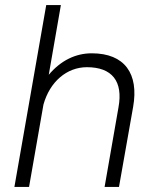

<svg xmlns="http://www.w3.org/2000/svg" viewBox="-20 -740 610 760"><path d="M37 0H95L152 -326C177 -416 244 -474 324 -474C423 -474 468 -419 449 -315L394 0H451L507 -317C530 -448 474 -529 343 -529C280 -529 221 -501 173 -444L221 -720H163Z"/></svg>

Font: Fixel Text 20240404 Light
Style: Italic
Weight: 300
Width: 4
Italic angle: -10°
Designer: AlfaBravo + MacPaw
Foundry: Kyrylo Tkachov, Marchela Mozhyna, Serhii Makarenko, Maria Weinstein, Zakhar Kryvoshyya
Version: Version 1.211;Glyphs 3.2 (3225)